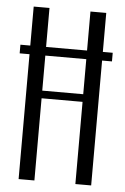

<svg xmlns="http://www.w3.org/2000/svg" viewBox="-51 -737 505 775"><g transform="rotate(5 201.0 -349.5)"><path d="M118 -699V-541H284V-699H348V-541H388V-506H348V0H284V-333H118V0H54V-506H14V-541H54V-699ZM284 -364V-506H118V-364Z"/></g></svg>

Font: Moniqa Paragraph
Style: Regular
Weight: 400
Designer: Rajesh Rajput
Foundry: Rajesh Rajput
Version: Version 1.000